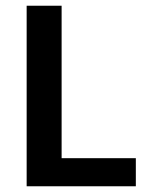

<svg xmlns="http://www.w3.org/2000/svg" viewBox="-20 -650 504 670"><path d="M73 -630H195V-98H454V0H73Z"/></svg>

Font: Mukta Vaani SemiBold
Style: Regular
Weight: 600
Designer: Noopur Datye, Girish Dalvi, Yashodeep Gholap, Pallavi Karambelkar
Foundry: Ek Type
Version: Version 2.538;PS 1.000;hotconv 16.6.51;makeotf.lib2.5.65220;